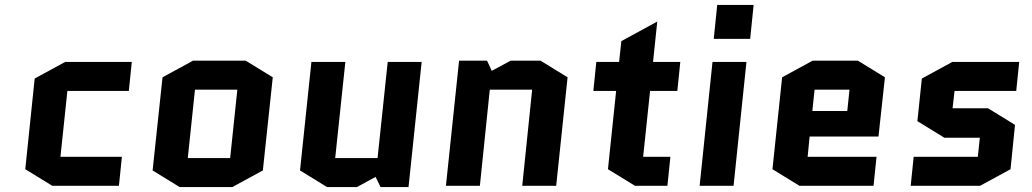

<svg xmlns="http://www.w3.org/2000/svg" viewBox="-20 -750 4167 775"><path d="M252 -383 224 -117H472L460 0H191L82 -67L120 -433L243 -500H512L500 -383Z M1041 -62 918 5H705L596 -62L636 -438L759 -505H972L1081 -438ZM767 -388 738 -112H909L938 -388Z M1191 -62 1237 -500H1374L1333 -112H1504L1545 -500H1682L1629 5H1516L1496 -36L1421 5H1300Z M2271 -438 2225 0H2088L2128 -388H1957L1917 0H1780L1833 -505H1946L1965 -464L2041 -505H2162Z M2375 -383 2387 -500H2479L2488 -584L2633 -663L2616 -500H2726L2714 -383H2604L2576 -117H2686L2674 0H2543L2434 -67L2467 -383Z M2993 -500 2941 0H2804L2856 -500ZM2861 -593 2875 -730H3022L3008 -593Z M3518 -117 3506 0H3207L3098 -67L3137 -438L3260 -505H3443L3552 -438L3526 -199H3248L3240 -117ZM3268 -388 3259 -302H3400L3409 -388Z M4077 -246 4059 -67 3936 0H3656L3668 -117H3927L3935 -194H3792L3683 -261L3701 -433L3824 -500H4094L4082 -383H3833L3825 -313H3968Z"/></svg>

Font: Quantico
Style: Bold Italic
Weight: 700
Italic angle: -12°
Designer: Matt Desmond
Foundry: MADtype
Version: Version 2.002